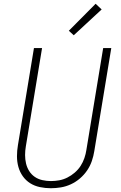

<svg xmlns="http://www.w3.org/2000/svg" viewBox="-20 -990 640 1018"><path d="M249 8Q220 8 191.5 2Q163 -4 140 -18.5Q117 -33 101 -55.5Q85 -78 77.5 -105Q70 -132 70 -161.5Q70 -191 75 -220L160 -735H203L117 -214Q113 -191 113 -168Q113 -145 118 -123.5Q123 -102 134.5 -83.5Q146 -65 164 -52.5Q182 -40 204.5 -35Q227 -30 250 -30Q272 -30 294 -34Q316 -38 337 -48.5Q358 -59 376.5 -75Q395 -91 407.5 -110.5Q420 -130 427.5 -152Q435 -174 438 -195L527 -735H570L480 -189Q476 -163 467 -136.5Q458 -110 442 -86.5Q426 -63 404 -44Q382 -25 356 -13Q330 -1 303 3.5Q276 8 249 8ZM371 -803 345 -827 487 -970 519 -940Z"/></svg>

Font: Iosevka Aile Extralight
Style: Italic
Weight: 200
Italic angle: -9°
Designer: Belleve Invis
Foundry: Belleve Invis
Version: Version 31.1.0; ttfautohint (v1.8.4)